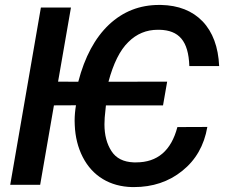

<svg xmlns="http://www.w3.org/2000/svg" viewBox="-20 -741 913 770"><path d="M264.6 -710.9H144L21 0H141.1L196.3 -318.4L284.7 -318.8C281.2 -297.9 279.3 -277.3 279.3 -256.8C279.3 -251 279.3 -245.1 279.8 -239.3C281.7 -191.9 292.5 -148.9 312 -110.8C351.1 -34.7 420.9 7.3 510.3 9.3C512.7 9.3 514.6 9.3 517.1 9.3C592.3 9.3 656.7 -12.2 710.9 -55.7C765.1 -99.1 798.8 -157.7 811.5 -231.9L691.4 -231.4C666.5 -136.7 611.3 -89.8 525.9 -89.8C522.9 -89.8 520 -89.8 516.6 -89.8C475.1 -91.3 445.3 -106.4 426.8 -135.3C408.2 -164.1 398.9 -199.7 398.9 -242.2C398.9 -251 399.4 -259.8 399.9 -269.5L404.8 -318.4H633.8L650.4 -413.6L415 -413.1C434.6 -486.3 460.9 -539.6 494.6 -572.3C527.8 -605.5 567.4 -621.6 612.8 -621.6C615.2 -621.6 617.2 -621.6 619.6 -621.6C697.3 -619.6 735.8 -577.6 739.3 -476.1H858.9C855.5 -552.7 833 -612.8 792.5 -655.3C751.5 -697.8 695.8 -719.7 625.5 -721.2C623 -721.2 620.6 -721.2 618.2 -721.2C540 -721.2 473.1 -694.8 417 -642.1C360.8 -588.9 319.8 -512.7 293.9 -413.1L212.9 -413.6Z"/></svg>

Font: Roboto Medium
Style: Italic
Weight: 500
Italic angle: -12°
Designer: Google
Version: Version 2.137; 2017